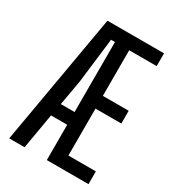

<svg xmlns="http://www.w3.org/2000/svg" viewBox="-191 -909 922 1017"><g transform="rotate(30 270.0 -400.0)"><path d="M510 -722H342V-443H500V-365H342V-78H510V0H255V-216H156L119 0H25L164 -800H510ZM171 -294H255V-722H231L198 -448Z"/></g></svg>

Font: Big Shoulders Display SemiBold
Style: Regular
Weight: 600
Designer: Patric King
Foundry: XO Type Co
Version: Version 1.000; ttfautohint (v1.8.2)